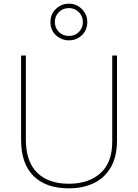

<svg xmlns="http://www.w3.org/2000/svg" viewBox="-20 -1017 752 1047"><path d="M618 -252Q618 -163 584.5 -105Q551 -47 492 -18.5Q433 10 355 10Q231 10 163 -57Q95 -124 95 -254V-714H121V-256Q121 -136 182.5 -75.5Q244 -15 356 -15Q463 -15 527.5 -72.5Q592 -130 592 -244V-714H618ZM356 -797Q316 -797 285.5 -824.5Q255 -852 255 -897Q255 -940 285 -968.5Q315 -997 356 -997Q397 -997 426.5 -967.5Q456 -938 456 -897Q456 -853 426.5 -825Q397 -797 356 -797ZM356 -821Q390 -821 411 -843.5Q432 -866 432 -897Q432 -929 409.5 -951Q387 -973 356 -973Q323 -973 301 -951Q279 -929 279 -897Q279 -866 300.5 -843.5Q322 -821 356 -821Z"/></svg>

Font: Noto Sans Khmer UI Thin
Style: Regular
Weight: 100
Designer: Danh Hong and the Monotype Design Team
Foundry: Monotype Imaging Inc.
Version: Version 2.002; ttfautohint (v1.8.4.7-5d5b)